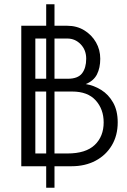

<svg xmlns="http://www.w3.org/2000/svg" viewBox="-20 -781 596 902"><path d="M197 101V0H80V-660H197V-761H236V-660H296Q341 -660 376 -638.5Q411 -617 431 -582Q451 -547 451 -505Q451 -462 435.5 -431.5Q420 -401 383 -386Q421 -380 455.5 -358.5Q490 -337 511.5 -299Q533 -261 533 -206Q533 -145 505.5 -98.5Q478 -52 429 -26Q380 0 316 0H236V101ZM146 -411H197V-600H146ZM298 -411Q346 -411 365.5 -436.5Q385 -462 385 -505Q385 -546 359 -573Q333 -600 296 -600H236V-411ZM146 -60H197V-351H146ZM297 -60Q383 -60 425 -100Q467 -140 467 -206Q467 -268 429.5 -309.5Q392 -351 319 -351H236V-60Z"/></svg>

Font: Lil Grotesk
Style: Regular
Weight: 400
Designer: Bastien Sozeau
Foundry: NBR — Bastien Sozeau
Version: Version 4.002; ttfautohint (v1.8.4.7-5d5b)